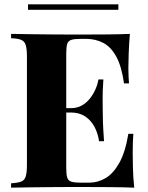

<svg xmlns="http://www.w3.org/2000/svg" viewBox="-20 -864 682 884"><path d="M578 -708Q574 -661 572.5 -617Q571 -573 571 -550Q571 -530 572 -511Q573 -492 574 -480H551Q540 -558 515.5 -603Q491 -648 455.5 -666.5Q420 -685 377 -685H350Q323 -685 308.5 -680.5Q294 -676 289.5 -662Q285 -648 285 -618V-90Q285 -61 289.5 -46.5Q294 -32 308.5 -27.5Q323 -23 350 -23H391Q430 -23 465.5 -43.5Q501 -64 529 -113.5Q557 -163 571 -248H594Q591 -214 591 -160Q591 -136 592 -92Q593 -48 598 0Q547 -2 483 -2.5Q419 -3 369 -3Q343 -3 303 -3Q263 -3 216 -2.5Q169 -2 121 -1.5Q73 -1 31 0V-20Q62 -22 77.5 -28Q93 -34 98.5 -52Q104 -70 104 -106V-602Q104 -639 98.5 -656.5Q93 -674 77.5 -680.5Q62 -687 31 -688V-708Q74 -707 121.5 -706.5Q169 -706 215.5 -705.5Q262 -705 302.5 -705Q343 -705 369 -705Q415 -705 473.5 -705.5Q532 -706 578 -708ZM427 -366Q427 -366 427 -356Q427 -346 427 -346H255Q255 -346 255 -356Q255 -366 255 -366ZM456 -498Q452 -441 452.5 -411Q453 -381 453 -356Q453 -331 454 -301Q455 -271 459 -214H436Q431 -250 415 -280Q399 -310 372 -328Q345 -346 306 -346V-366Q335 -366 357 -378.5Q379 -391 394.5 -411Q410 -431 420 -454Q430 -477 433 -498ZM525 -844V-819H109V-844Z"/></svg>

Font: Playfair Display ExtraBold
Style: Regular
Weight: 800
Designer: Claus Eggers Sørensen
Foundry: Claus Eggers Sørensen
Version: Version 1.203